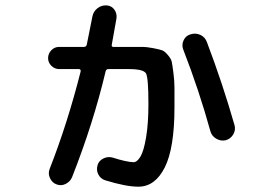

<svg xmlns="http://www.w3.org/2000/svg" viewBox="-20 -663 1040 727"><path d="M776.4 -167Q734.4 -319.3 673.8 -475.6Q667 -493.2 675.3 -510.7Q683.6 -528.3 702.1 -533.2Q720.7 -539.1 738.8 -530.8Q756.8 -522.5 763.7 -502.9Q822.3 -348.6 868.2 -188.5Q873 -169.9 862.8 -153.3Q852.5 -136.7 834 -131.8Q815.4 -127.9 798.3 -138.2Q781.2 -148.4 776.4 -167ZM204.1 -401.4Q187.5 -401.4 174.8 -413.6Q162.1 -425.8 162.1 -442.9Q162.1 -460 174.3 -472.7Q186.5 -485.4 204.1 -485.4H297.9Q306.6 -485.4 308.6 -494.1L330.1 -601.6Q334 -620.1 349.1 -631.8Q364.3 -643.6 383.3 -642.6Q402.3 -641.6 413.1 -626.5Q423.8 -611.3 420.9 -592.8L403.3 -494.1Q401.4 -485.4 409.2 -485.4H456.1Q497.1 -485.4 516.6 -485.4Q536.1 -485.4 561 -480.5Q585.9 -475.6 594.7 -472.2Q603.5 -468.8 615.7 -454.6Q627.9 -440.4 630.4 -428.7Q632.8 -417 636.7 -386.7Q640.6 -356.4 640.6 -331.1Q640.6 -305.7 640.6 -255.9Q640.6 -102.5 604 -29.3Q567.4 43.9 503.9 43.9Q457 43.9 377.9 19.5Q360.4 13.7 352.1 -2.9Q343.8 -19.5 349.6 -38.1Q354.5 -54.7 371.6 -63Q388.7 -71.3 406.2 -66.4Q458 -49.8 485.4 -48.8Q499 -48.8 511.7 -69.8Q524.4 -90.8 533.2 -143.1Q542 -195.3 542 -269.5Q542 -367.2 533.2 -384.3Q524.4 -401.4 468.8 -401.4H390.6Q381.8 -401.4 379.9 -392.6Q333 -195.3 252.9 7.8Q246.1 24.4 229 33.2Q211.9 42 194.3 35.2Q177.7 29.3 169.4 11.7Q161.1 -5.9 168 -23.4Q235.4 -195.3 285.2 -391.6Q287.1 -400.4 279.3 -401.4Z"/></svg>

Font: Rounded Mgen+ 1mn medium
Style: Regular
Weight: 500
Designer: [Source Han Sans]
Ryoko NISHIZUKA  (kana & ideographs); Paul D. Hunt (Latin, Greek & Cyrillic); Wenlong ZHANG  (bopomofo
Version: Version 1.059.20150602